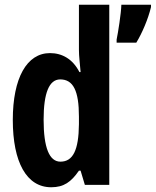

<svg xmlns="http://www.w3.org/2000/svg" viewBox="-20 -780 657 810"><path d="M196 10C249 10 280 -12 313 -60H320L338 0H441V-760H313V-569C313 -541 317 -516 320 -476H315C287 -531 242 -556 191 -556C93 -556 34 -451 34 -274C34 -96 92 10 196 10ZM617 -750V-760H492C491 -723 478 -642 472 -613V-600H555C580 -641 605 -700 617 -750ZM235 -98C188 -98 164 -157 164 -275C164 -387 187 -445 234 -445C289 -445 313 -397 313 -288V-256C312 -147 288 -98 235 -98Z"/></svg>

Font: Noto Sans Gurmukhi ExtraCondensed
Style: Bold
Weight: 700
Width: 2
Designer: Jelle Bosma - Monotype Design Team
Foundry: Monotype Imaging Inc.
Version: Version 2.004